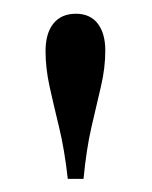

<svg xmlns="http://www.w3.org/2000/svg" viewBox="-20 -622 225 285"><path d="M80.6 -356.5Q75.8 -400 67.7 -433.1Q59.7 -466.1 53.6 -493.5Q47.6 -521 47.6 -546Q47.6 -572.6 59.3 -587.1Q71 -601.6 92.7 -601.6Q113.7 -601.6 125 -587.1Q136.3 -572.6 136.3 -546.8Q136.3 -521 129.8 -493.5Q123.4 -466.1 115.7 -433.1Q108.1 -400 104 -356.5Z"/></svg>

Font: Playfair 12pt Light
Style: Regular
Weight: 300
Designer: Claus Eggers Sørensen
Foundry: Claus Eggers Sørensen
Version: Version 2.000;gftools[0.9.28]